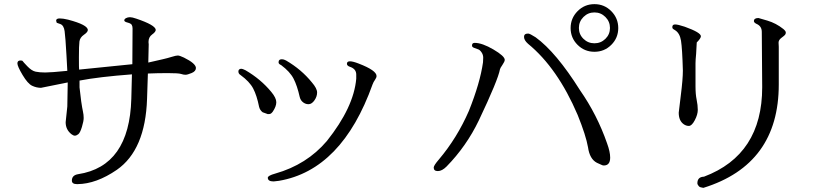

<svg xmlns="http://www.w3.org/2000/svg" viewBox="-20 -866 4040 927"><path d="M251 -766Q251 -777 268 -777Q285 -777 309 -771Q404 -746 404 -721Q404 -711 385 -698Q366 -685 363.5 -665.5Q361 -646 361 -589.5Q361 -533 362 -530L619 -556L620 -729Q620 -739 616 -746Q612 -753 596 -757Q580 -761 580 -767.5Q580 -774 588.5 -778.5Q597 -783 607.5 -783Q618 -783 638 -776Q730 -745 732 -722Q732 -712 714.5 -699.5Q697 -687 697 -663Q697 -658 698 -652L696 -564L766 -580Q788 -585 809 -591.5Q830 -598 838.5 -598Q847 -598 868 -588Q925 -560 926 -538Q926 -522 905.5 -513.5Q885 -505 875.5 -505Q866 -505 854 -509Q842 -513 791 -513Q740 -513 694 -511L690 -389Q682 -142 544 -46Q445 22 354 23H352Q327 23 327 6Q327 -20 357 -25Q605 -63 614 -389Q616 -449 617 -507Q458 -495 364 -477V-444L372 -377Q377 -343 380.5 -327.5Q384 -312 384 -296.5Q384 -281 375.5 -253Q367 -225 358 -218Q349 -211 341.5 -211Q334 -211 325 -218Q297 -240 297 -276Q297 -280 305 -352Q306 -426 307 -468Q242 -455 178 -442Q156 -442 135 -452Q114 -462 89 -504Q64 -546 64 -560Q64 -574 79 -574Q88 -574 89.5 -571Q91 -568 112 -546Q133 -524 152 -520Q171 -516 198.5 -516Q226 -516 305 -524L301 -598Q296 -687 292 -715.5Q288 -744 271 -750L254 -756Z M1297 -327Q1289 -316 1281.5 -315.5Q1274 -315 1273 -315L1248 -324Q1235 -334 1231 -350Q1220 -405 1202.5 -438.5Q1185 -472 1141 -504Q1131 -510 1131 -521Q1131 -532 1143 -534Q1152 -534 1165 -527Q1239 -484 1290 -422Q1314 -393 1314 -372.5Q1314 -352 1297 -327ZM1427 -398Q1415 -452 1397.5 -486Q1380 -520 1337 -552Q1327 -556 1325 -563Q1324 -580 1341 -580Q1350 -580 1361 -574Q1435 -531 1486 -468Q1511 -439 1511 -419.5Q1511 -400 1498.5 -382Q1486 -364 1471.5 -363Q1457 -362 1444 -371.5Q1431 -381 1427 -398ZM1301 10Q1273 10 1273 -8Q1273 -18 1309 -28Q1461 -71 1558 -185Q1688 -348 1700 -486V-506Q1700 -534 1668 -544Q1655 -549 1655 -558Q1655 -570 1669.5 -570Q1684 -570 1712 -559Q1798 -526 1798 -499Q1798 -491 1790.5 -480.5Q1783 -470 1779 -459Q1631 -45 1327 7Q1305 10 1301 10Z M2768.5 -649.5Q2735 -683 2735 -730.5Q2735 -778 2768.5 -812Q2802 -846 2850 -846Q2898 -846 2931.5 -812Q2965 -778 2965 -730.5Q2965 -683 2931.5 -649.5Q2898 -616 2850 -616Q2802 -616 2768.5 -649.5ZM2797 -784Q2775 -762 2775 -731Q2775 -700 2797 -678.5Q2819 -657 2850 -657Q2881 -657 2903 -678.5Q2925 -700 2925 -731Q2925 -762 2903 -784Q2881 -806 2850 -806Q2819 -806 2797 -784ZM2259 -647Q2259 -659 2272 -659Q2308 -659 2362.5 -627Q2417 -595 2417 -577Q2417 -569 2406 -553Q2395 -537 2394 -532Q2385 -481 2292 -285Q2232 -160 2136 -62Q2114 -40 2094 -40Q2074 -40 2074 -57Q2074 -67 2099 -96Q2187 -200 2244 -331Q2298 -466 2312 -565Q2313 -573 2313 -587.5Q2313 -602 2304.5 -614Q2296 -626 2288 -628L2269 -635Q2258 -639 2259 -647ZM2926 -105Q2926 -67 2895 -67Q2889 -67 2882 -71L2862 -80Q2827 -98 2819 -155Q2809 -212 2769 -311Q2672 -538 2529 -655Q2510 -672 2510 -688Q2510 -704 2530 -704Q2538 -704 2566 -686Q2665 -614 2780 -431Q2863 -312 2911 -174Q2926 -133 2926 -105Z M3660 -445 3658 -712Q3658 -740 3632 -751Q3620 -757 3620 -764Q3620 -779 3642 -779Q3643 -779 3685 -766.5Q3727 -754 3762 -726Q3774 -716 3774 -709Q3774 -702 3770 -697.5Q3766 -693 3752.5 -683Q3739 -673 3739 -660Q3739 -647 3740 -640V-458Q3740 -72 3376 41Q3373 40 3364 38.5Q3355 37 3350 27Q3347 24 3347 19Q3347 -12 3379 -13Q3660 -119 3660 -445ZM3277 -525Q3274 -632 3268 -669.5Q3262 -707 3238 -721Q3231 -725 3228 -728Q3226 -732 3226 -735Q3226 -748 3239.5 -748Q3253 -748 3286 -737Q3364 -709 3364 -691Q3364 -681 3344 -661L3341 -606Q3338 -576 3338 -560.5Q3338 -545 3338 -539V-448Q3338 -411 3343.5 -384.5Q3349 -358 3349 -335.5Q3349 -313 3334.5 -285.5Q3320 -258 3306 -258Q3292 -258 3280 -267Q3257 -284 3257 -322Q3257 -326 3267 -405Q3277 -484 3277 -525Z"/></svg>

Font: Sawarabi Mincho
Style: Regular
Weight: 400
Version: Version 1.00